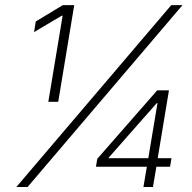

<svg xmlns="http://www.w3.org/2000/svg" viewBox="-20 -748 770 768"><path d="M173.3 -340.8 230.5 -685.1H226.6L116.2 -619.6L123 -662.1L231.4 -727.5H276.9L212.9 -340.8ZM45.4 0 665 -727.5H710L90.3 0ZM363.8 -81.1 369.1 -112.8 608.9 -386.7H655.8L610.8 -115.2H666L660.2 -81.1H605.5L591.8 0H553.7L567.4 -81.1ZM573.2 -115.2 609.9 -335.4H606.9L414.1 -116.7V-115.2Z"/></svg>

Font: Inter Extra Light
Style: Italic
Weight: 200
Italic angle: -9.39999°
Designer: Rasmus Andersson
Foundry: rsms
Version: Version 4.000;git-3c8e0fc